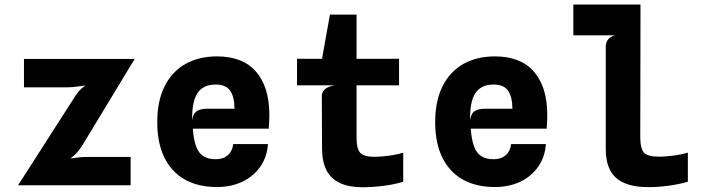

<svg xmlns="http://www.w3.org/2000/svg" viewBox="-20 -800 3040 829"><path d="M58 0 304.5 -384.5Q321.5 -411 341.2 -425.5Q361 -440 387 -448L402.5 -439Q369 -434.5 333.5 -428.8Q298 -423 269 -423H83.5V-545.5H561.5L336.5 -174Q315 -138.5 288 -119Q261 -99.5 229 -87.5L226.5 -109.5Q259 -112.5 294.8 -117.5Q330.5 -122.5 355 -122.5H544V0Z M916.5 7.5Q834.5 7.5 777 -25.5Q719.5 -58.5 689.2 -121Q659 -183.5 659 -272Q659 -364.5 691 -428Q723 -491.5 781 -524Q839 -556.5 916.5 -556.5Q1028.5 -556.5 1085.8 -490.2Q1143 -424 1143 -303Q1143 -289.5 1142.2 -275Q1141.5 -260.5 1140.5 -244.5H812.5Q816 -198.5 826.2 -169.2Q836.5 -140 857.2 -126.2Q878 -112.5 912.5 -112.5Q943.5 -112.5 963.5 -130Q983.5 -147.5 987 -178H1137Q1133 -122 1103.8 -80.2Q1074.5 -38.5 1026.5 -15.5Q978.5 7.5 916.5 7.5ZM809.5 -280.5Q813.5 -310 829.8 -320.2Q846 -330.5 871.5 -330.5H992.5Q992 -383 973.2 -409Q954.5 -435 911 -435Q858 -435 833.2 -398.8Q808.5 -362.5 809.5 -280.5Z M1545.5 8.5Q1487 8.5 1448.2 -9.5Q1409.5 -27.5 1390.2 -64Q1371 -100.5 1370.5 -156.5L1369.5 -384.5Q1369.5 -397 1376 -406.8Q1382.5 -416.5 1395.2 -422.8Q1408 -429 1426 -431.5L1369.5 -524V-540.5L1404.5 -737H1519.5V-206Q1519.5 -158 1535.2 -140.5Q1551 -123 1596.5 -123Q1613.5 -123 1635.2 -125Q1657 -127 1679.5 -131Q1702 -135 1721 -140.5V-15.5Q1686.5 -4 1637 2.2Q1587.5 8.5 1545.5 8.5ZM1262.5 -431.5V-546H1703V-431.5Z M2116.5 7.5Q2034.5 7.5 1977 -25.5Q1919.5 -58.5 1889.2 -121Q1859 -183.5 1859 -272Q1859 -364.5 1891 -428Q1923 -491.5 1981 -524Q2039 -556.5 2116.5 -556.5Q2228.5 -556.5 2285.8 -490.2Q2343 -424 2343 -303Q2343 -289.5 2342.2 -275Q2341.5 -260.5 2340.5 -244.5H2012.5Q2016 -198.5 2026.2 -169.2Q2036.5 -140 2057.2 -126.2Q2078 -112.5 2112.5 -112.5Q2143.5 -112.5 2163.5 -130Q2183.5 -147.5 2187 -178H2337Q2333 -122 2303.8 -80.2Q2274.5 -38.5 2226.5 -15.5Q2178.5 7.5 2116.5 7.5ZM2009.5 -280.5Q2013.5 -310 2029.8 -320.2Q2046 -330.5 2071.5 -330.5H2192.5Q2192 -383 2173.2 -409Q2154.5 -435 2111 -435Q2058 -435 2033.2 -398.8Q2008.5 -362.5 2009.5 -280.5Z M2781 8Q2714.5 8 2673.5 -10.8Q2632.5 -29.5 2614 -66Q2595.5 -102.5 2595.5 -154.5V-599Q2595.5 -618 2606.8 -631Q2618 -644 2637.5 -647.5H2455.5V-780.5H2745.5L2744.5 -207.5Q2744.5 -157.5 2761 -140.5Q2777.5 -123.5 2827 -123.5Q2849.5 -123.5 2884.5 -127.8Q2919.5 -132 2950 -141V-15.5Q2913.5 -4.5 2867.5 1.8Q2821.5 8 2781 8Z"/></svg>

Font: Spline Sans Mono
Style: Bold
Weight: 700
Designer: Eben Sorkin, Mirko Velimirovic
Foundry: Sorkin Type
Version: Version 1.004